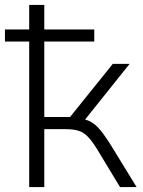

<svg xmlns="http://www.w3.org/2000/svg" viewBox="-30 -756 576 776"><path d="M88 0V-588H-10V-637H88V-736H149V-637H351V-588H149V-283H253L426 -498H494L314 -273Q343 -265 365 -242Q387 -219 419 -168L522 0H455L360 -157Q341 -187 324.5 -204Q308 -221 287.5 -227.5Q267 -234 235 -234H149V0Z"/></svg>

Font: Mulish Light
Style: Regular
Weight: 300
Designer: Vernon Adams
Foundry: Vernon Adams
Version: Version 3.603; ttfautohint (v1.8.3)